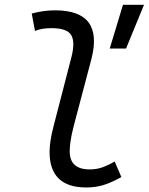

<svg xmlns="http://www.w3.org/2000/svg" viewBox="-20 -786 631 815"><path d="M346.2 9.8Q190.4 9.8 190.4 -141.1Q190.4 -159.7 194.1 -186.8Q197.8 -213.9 208.5 -254.9L282.7 -541.5Q299.8 -606.9 282.5 -636.7Q265.1 -666.5 198.2 -666.5Q181.2 -666.5 163.3 -664.1Q145.5 -661.6 128.4 -654.8L114.7 -728.5Q165 -742.2 213.9 -742.2Q421.9 -742.2 367.7 -534.2L293.9 -254.9Q282.7 -211.9 279.3 -185.8Q275.9 -159.7 275.9 -144.5Q275.4 -66.9 360.4 -66.9Q388.7 -66.9 412.6 -75Q436.5 -83 466.8 -100.6L495.1 -34.7Q461.9 -15.1 425.8 -2.7Q389.6 9.8 346.2 9.8ZM445.8 -580.1 502 -765.6H591.3L515.1 -580.1Z"/></svg>

Font: Cascadia Mono PL SemiLight
Style: Italic
Weight: 350
Italic angle: -10°
Monospace: yes
Designer: Aaron Bell
Foundry: Saja Typeworks
Version: Version 2404.023; ttfautohint (v1.8.4)